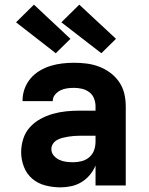

<svg xmlns="http://www.w3.org/2000/svg" viewBox="-20 -798 640 826"><path d="M240 8Q208 8 176 0Q144 -8 119.5 -28.5Q95 -49 83 -80Q71 -111 71 -143Q71 -172 80 -200.5Q89 -229 108.5 -250.5Q128 -272 153.5 -286Q179 -300 207 -308Q235 -316 264 -319Q293 -322 322 -322H391V-341Q391 -358 384.5 -374.5Q378 -391 364 -401.5Q350 -412 333 -416Q316 -420 299 -420Q284 -420 269 -418Q254 -416 240.5 -409.5Q227 -403 217 -391Q207 -379 207 -364V-363H77V-366Q77 -392 86 -416.5Q95 -441 111.5 -460.5Q128 -480 150.5 -493.5Q173 -507 197.5 -514.5Q222 -522 247.5 -525Q273 -528 299 -528Q326 -528 353.5 -524.5Q381 -521 407 -511Q433 -501 455 -484.5Q477 -468 492.5 -445.5Q508 -423 514.5 -396Q521 -369 521 -341V0H391V-86Q382 -64 366.5 -45.5Q351 -27 330.5 -14.5Q310 -2 286.5 3Q263 8 240 8ZM295 -100Q314 -100 332.5 -105Q351 -110 365 -122.5Q379 -135 385 -152.5Q391 -170 391 -189V-214H322Q310 -214 297.5 -213Q285 -212 273 -210Q261 -208 249 -205Q237 -202 226 -196Q215 -190 208 -179.5Q201 -169 201 -157Q201 -141 211 -129Q221 -117 235 -110.5Q249 -104 264.5 -102Q280 -100 295 -100ZM416 -569 244 -702 321 -778 479 -631ZM220 -569 49 -702 126 -778 283 -631Z"/></svg>

Font: Iosevka Extrabold Extended
Style: Regular
Weight: 800
Width: 7
Monospace: yes
Designer: Belleve Invis
Foundry: Belleve Invis
Version: Version 32.5.0; ttfautohint (v1.8.4)